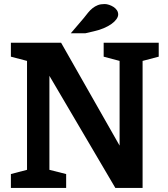

<svg xmlns="http://www.w3.org/2000/svg" viewBox="-20 -932 832 952"><path d="M114 -630V-90L34 -69V0H308V-69L225 -90V-556L552 0H687V-630L767 -651V-720H494V-651L573 -630V-210L283 -720H34V-651ZM395 -842 331 -767H403L446 -777Q473 -783 495 -792.5Q517 -802 532.5 -813Q548 -824 557 -836.5Q566 -849 566 -860Q566 -872 559.5 -881.5Q553 -891 543 -897.5Q533 -904 521 -908Q509 -912 499 -912Q479 -912 465 -906.5Q451 -901 439 -891.5Q427 -882 416.5 -869Q406 -856 395 -842Z"/></svg>

Font: GradeGX
Style: Regular
Weight: 100
Width: 1
Designer: Adam Twardoch
Foundry: Adam Twardoch
Version: Version 2.002; DEVELOPMENT